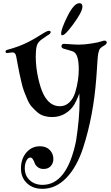

<svg xmlns="http://www.w3.org/2000/svg" viewBox="-20 -730 699 1209"><path d="M299 -527Q299 -522 292 -515Q290 -514 273 -503Q256 -492 240 -480Q217 -463 211 -439Q205 -415 205 -372Q206 -303 220.5 -238.5Q235 -174 253 -138Q291 -61 357 -61Q392 -61 417.5 -86Q443 -111 454.5 -151Q466 -191 471 -226Q476 -261 476 -294Q476 -384 445 -403Q438 -408 386 -422Q367 -426 367 -439Q367 -454 384 -454Q390 -454 421.5 -451.5Q453 -449 478 -449Q511 -449 556 -456Q601 -463 620 -470Q629 -474 638 -474Q652 -474 652 -463Q652 -454 643 -448Q641 -446 632.5 -441Q624 -436 620.5 -433.5Q617 -431 612 -426Q607 -421 605 -415Q602 -407 599.5 -396.5Q597 -386 595.5 -369Q594 -352 593 -336.5Q592 -321 590 -290.5Q588 -260 586 -234Q568 1 504 199Q464 322 397.5 390.5Q331 459 247 459Q187 459 149.5 423.5Q112 388 112 331Q112 270 146 230.5Q180 191 231 191Q271 191 293.5 214.5Q316 238 316 271Q316 298 299.5 316Q283 334 255 334Q233 334 218.5 323Q204 312 199 298Q194 284 187 273Q180 262 171 262Q156 262 146 282.5Q136 303 136 329Q136 376 167.5 405Q199 434 248 434Q402 434 459 157Q481 16 481 -92Q481 -101 480.5 -113Q480 -125 480 -128L479 -141Q477 -134 471 -120Q459 -91 449 -74Q430 -40 393 -16.5Q356 7 309 7Q281 7 256.5 -0.5Q232 -8 213 -25Q194 -42 179 -59Q164 -76 152 -104.5Q140 -133 131.5 -155Q123 -177 115 -212Q107 -247 102.5 -267.5Q98 -288 91.5 -324Q85 -360 82 -375Q77 -400 59 -400Q52 -400 40 -398Q28 -396 25 -396Q15 -396 15 -405Q15 -413 25 -416Q96 -435 149 -461Q182 -477 214 -497Q246 -517 262.5 -526.5Q279 -536 289 -536Q299 -536 299 -527ZM480 -710Q499 -710 499 -688Q499 -655 437 -572Q390 -508 372 -508Q365 -508 365 -518Q365 -548 405.5 -629Q446 -710 480 -710Z"/></svg>

Font: Henny Penny
Style: Regular
Weight: 400
Designer: Olga Umpeleva
Foundry: Brownfox
Version: Version 1.001